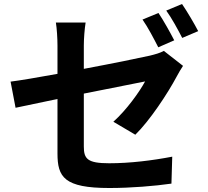

<svg xmlns="http://www.w3.org/2000/svg" viewBox="-20 -883 1040 962"><path d="M774 -818 694 -785C721 -747 752 -687 773 -646L853 -681C834 -718 799 -781 774 -818ZM892 -863 813 -830C840 -793 872 -734 893 -693L973 -727C955 -762 918 -825 892 -863ZM897 -553 801 -628C783 -618 759 -611 730 -604C685 -594 545 -565 400 -538V-655C400 -690 404 -740 409 -770H260C265 -740 268 -689 268 -655V-513C169 -495 81 -480 33 -474L58 -343L268 -387V-114C268 4 301 59 528 59C636 59 756 49 839 37L843 -98C744 -79 632 -65 527 -65C418 -65 400 -87 400 -149V-414L707 -475C679 -423 614 -332 548 -273L658 -208C730 -278 821 -416 865 -499C874 -517 888 -539 897 -553Z"/></svg>

Font: Noto Sans CJK SC
Style: Bold
Weight: 700
Designer: Ryoko NISHIZUKA 西塚涼子 (kana, bopomofo & ideographs); Paul D. Hunt (Latin, Greek & Cyrillic); Sandoll Communications 산돌커뮤니
Foundry: Adobe
Version: Version 2.004;hotconv 1.0.118;makeotfexe 2.5.65603